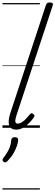

<svg xmlns="http://www.w3.org/2000/svg" viewBox="-20 -1035 449 1555"><path d="M110 15Q68 15 55 -19Q42 -53 64 -120L352 -994Q357 -1006 363 -1010.5Q369 -1015 383 -1015Q399 -1015 405 -1009Q411 -1003 407 -991L114 -103Q103 -70 104 -52Q105 -34 123 -34Q140 -34 158 -45.5Q176 -57 192 -74.5Q208 -92 222 -109Q229 -117 234.5 -118Q240 -119 247 -113Q258 -106 259 -99.5Q260 -93 255 -86Q240 -63 217 -39.5Q194 -16 167 -0.5Q140 15 110 15ZM9 275Q1 269 0.5 261.5Q0 254 6 246Q25 221 38.5 199Q52 177 60.5 153Q69 129 71 99Q73 86 80.5 81Q88 76 100 76Q114 76 121 82.5Q128 89 127 101Q126 119 117 146.5Q108 174 90 205.5Q72 237 42 268Q35 276 26 279Q17 282 9 275ZM0 490H303V500H0ZM0 -20H303V0H0ZM0 -505H303V-500H0ZM0 -1010H303V-1000H0Z"/></svg>

Font: Playwrite NZ Guides
Style: Regular
Weight: 400
Designer: Veronika Burian, José Scaglione
Foundry: TypeTogether
Version: Version 1.003